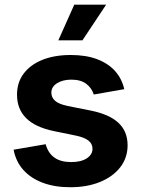

<svg xmlns="http://www.w3.org/2000/svg" viewBox="-20 -787 600 818"><path d="M279.3 10.7Q213.4 10.7 162.6 -8.2Q111.8 -27.1 79.6 -62.8Q47.5 -98.6 38 -149.2L174.5 -172.6Q185.1 -134.6 211.9 -115.6Q238.7 -96.5 283.6 -96.5Q325.4 -96.5 349.8 -112.5Q374.1 -128.5 374.1 -153Q374.1 -174.4 356.8 -188.1Q339.5 -201.7 303.5 -209.2L209.5 -228.5Q130.5 -244.8 91.5 -283.5Q52.5 -322.2 52.5 -383.5Q52.5 -435.9 81.1 -473.8Q109.7 -511.7 161.1 -532.2Q212.6 -552.7 281.5 -552.7Q346.4 -552.7 393.7 -534.8Q441.1 -516.9 470.2 -484.4Q499.3 -451.8 509.4 -407.1L379.5 -384.3Q370.9 -412.2 347.3 -430Q323.7 -447.7 283.8 -447.7Q247.7 -447.7 223.2 -432.5Q198.8 -417.3 198.8 -392.3Q198.8 -371.8 214.6 -357.6Q230.4 -343.4 269 -335.3L367.1 -315.8Q446.3 -299.8 485 -263.3Q523.6 -226.8 523.6 -168.3Q523.6 -114.7 492.3 -74.4Q461 -34.2 406 -11.7Q350.9 10.7 279.3 10.7ZM228.5 -615.1 296.4 -767.1H432.2L331.2 -615.1Z"/></svg>

Font: Inter Variable LoSnoCo
Style: Regular
Weight: 400
Designer: Rasmus Andersson
Foundry: rsms
Version: Version 4.000;git-a52131595; featfreeze: case,dlig,ss01,ss02